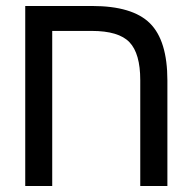

<svg xmlns="http://www.w3.org/2000/svg" viewBox="-20 -619 640 639"><path d="M446.8 -352.1Q446.8 -440.9 410.9 -478.5Q375 -516.1 285.2 -516.1H153.8V0H64V-599.1H286.1Q420.9 -599.1 479 -541.5Q537.1 -483.9 537.1 -351.1V0H446.8Z"/></svg>

Font: Cousine
Style: Regular
Weight: 400
Monospace: yes
Designer: Steve Matteson
Foundry: Monotype Imaging Inc.
Version: Version 1.21